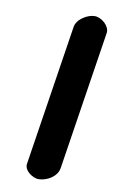

<svg xmlns="http://www.w3.org/2000/svg" viewBox="-82 -752 478 798"><g transform="rotate(10 156.5 -353.0)"><path d="M252 -707C222 -707 178 -681 173 -647L81 -53C77 -24 115 1 139 1C172 1 216 -22 222 -60L313 -647C317 -676 281 -707 252 -707Z"/></g></svg>

Font: Asimov Print
Style: Regular
Weight: 500
Designer: Google
Version: Version 2.000980: 2014